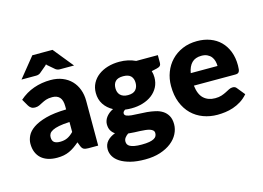

<svg xmlns="http://www.w3.org/2000/svg" viewBox="-115 -945 1835 1341"><g transform="rotate(-15 803.0 -274.5)"><path d="M418 0Q396 0 384.8 -6Q373.5 -12 366 -31L355 -59.5Q335.5 -43 317.5 -30.5Q299.5 -18 280.2 -9.2Q261 -0.5 239.2 3.8Q217.5 8 191 8Q155.5 8 126.5 -1.2Q97.5 -10.5 77.2 -28.5Q57 -46.5 46 -73.2Q35 -100 35 -135Q35 -162.5 49 -191.5Q63 -220.5 97.5 -244.2Q132 -268 190.5 -284Q249 -300 338 -302V-324Q338 -369.5 319.2 -389.8Q300.5 -410 266 -410Q238.5 -410 221 -404Q203.5 -398 189.8 -390.5Q176 -383 163 -377Q150 -371 132 -371Q116 -371 104.8 -378.8Q93.5 -386.5 87 -398L59 -446.5Q106 -488 163.2 -508.2Q220.5 -528.5 286 -528.5Q333 -528.5 370.8 -513.2Q408.5 -498 434.8 -470.8Q461 -443.5 475 -406Q489 -368.5 489 -324V0ZM240 -94.5Q270 -94.5 292.5 -105Q315 -115.5 338 -139V-211Q291.5 -209 261.5 -203Q231.5 -197 214 -188Q196.5 -179 189.8 -167.5Q183 -156 183 -142.5Q183 -116 197.5 -105.2Q212 -94.5 240 -94.5ZM471 -584H368Q359 -584 351.5 -586.8Q344 -589.5 338 -594L296 -630Q292.5 -632.5 289.5 -635.5Q286.5 -638.5 283.5 -642.5Q280.5 -638.5 277.2 -635.5Q274 -632.5 271 -630L228 -594Q223.5 -590 215.2 -587Q207 -584 198 -584H91L208 -728.5H354Z M782 -527.5Q815 -527.5 844.2 -521Q873.5 -514.5 898.5 -502.5H1055V-446Q1055 -433 1047.8 -425.5Q1040.5 -418 1023 -414L985 -405.5Q992 -383 992 -359Q992 -320 975.8 -289Q959.5 -258 931.2 -236.2Q903 -214.5 864.5 -202.8Q826 -191 782 -191Q757.5 -191 736 -194Q719 -184 719 -171Q719 -158 732.8 -152.2Q746.5 -146.5 769 -144.2Q791.5 -142 820.5 -141.2Q849.5 -140.5 879.5 -137.8Q909.5 -135 938.5 -128.5Q967.5 -122 990 -107.5Q1012.5 -93 1026.2 -68.8Q1040 -44.5 1040 -7Q1040 28 1023 61.5Q1006 95 973 121Q940 147 892 162.8Q844 178.5 782 178.5Q721 178.5 676.8 167Q632.5 155.5 603.2 136.8Q574 118 560 93.5Q546 69 546 42.5Q546 8 567 -15.8Q588 -39.5 624.5 -53Q607 -64.5 596.5 -82.5Q586 -100.5 586 -128Q586 -139.5 590 -152.2Q594 -165 602.5 -177Q611 -189 624 -200Q637 -211 655 -219.5Q614.5 -241 591.2 -276.5Q568 -312 568 -359Q568 -398 584.5 -429.2Q601 -460.5 629.8 -482.2Q658.5 -504 697.5 -515.8Q736.5 -527.5 782 -527.5ZM897 19Q897 6.5 889.2 -1Q881.5 -8.5 868.2 -13Q855 -17.5 837.2 -19.5Q819.5 -21.5 799 -22.5Q778.5 -23.5 756.5 -24.2Q734.5 -25 713 -27.5Q698.5 -17.5 689.2 -5.2Q680 7 680 22.5Q680 33.5 684.8 42.5Q689.5 51.5 701.5 58Q713.5 64.5 733.8 68.2Q754 72 785 72Q818.5 72 840 68Q861.5 64 874.2 57Q887 50 892 40.2Q897 30.5 897 19ZM782 -286.5Q820.5 -286.5 837.8 -305.8Q855 -325 855 -355.5Q855 -387 837.8 -405Q820.5 -423 782 -423Q743.5 -423 726.2 -405Q709 -387 709 -355.5Q709 -340.5 713.2 -328Q717.5 -315.5 726.5 -306.2Q735.5 -297 749.2 -291.8Q763 -286.5 782 -286.5Z M1344 -526.5Q1395.5 -526.5 1438.2 -510.5Q1481 -494.5 1511.8 -464Q1542.5 -433.5 1559.8 -389.2Q1577 -345 1577 -289Q1577 -271.5 1575.5 -260.5Q1574 -249.5 1570 -243Q1566 -236.5 1559.2 -234Q1552.5 -231.5 1542 -231.5H1243Q1250.5 -166.5 1282.5 -137.2Q1314.5 -108 1365 -108Q1392 -108 1411.5 -114.5Q1431 -121 1446.2 -129Q1461.5 -137 1474.2 -143.5Q1487 -150 1501 -150Q1519.5 -150 1529 -136.5L1574 -81Q1550 -53.5 1522.2 -36.2Q1494.5 -19 1465.2 -9.2Q1436 0.5 1406.8 4.2Q1377.5 8 1351 8Q1296.5 8 1248.8 -9.8Q1201 -27.5 1165.2 -62.5Q1129.5 -97.5 1108.8 -149.5Q1088 -201.5 1088 -270.5Q1088 -322.5 1105.8 -369Q1123.5 -415.5 1156.8 -450.5Q1190 -485.5 1237.2 -506Q1284.5 -526.5 1344 -526.5ZM1347 -419.5Q1302.5 -419.5 1277.5 -394.2Q1252.5 -369 1244.5 -321.5H1438Q1438 -340 1433.2 -357.5Q1428.5 -375 1417.8 -388.8Q1407 -402.5 1389.5 -411Q1372 -419.5 1347 -419.5Z"/></g></svg>

Font: LatoHex
Style: Regular
Weight: 900
Designer: Lukasz Dziedzic
Foundry: tyPoland Lukasz Dziedzic
Version: Version 1.104; Western+Polish opensource